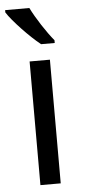

<svg xmlns="http://www.w3.org/2000/svg" viewBox="-56 -797 368 829"><g transform="rotate(-5 128.5 -383.0)"><path d="M104 -766H-1V-756C22 -719 95 -642 141 -606H200V-618C169 -655 126 -721 104 -766ZM173 0V-536H85V0Z"/></g></svg>

Font: Noto Sans EgyptHiero
Style: Regular
Weight: 400
Designer: Monotype Design Team
Foundry: Monotype Imaging Inc.
Version: Version 2.002